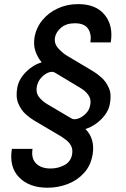

<svg xmlns="http://www.w3.org/2000/svg" viewBox="-20 -757 605 925"><path d="M513.5 -552.6H415.5Q421.9 -592.3 404.3 -618.6Q386.7 -644.9 340.9 -644.9Q299.7 -644.9 274.9 -624.1Q250 -603.3 245 -577.1Q239.7 -547.2 260.8 -524Q282 -500.7 304 -487.9L429.7 -413Q446.4 -403.1 468.8 -383.5Q491.1 -364 504.8 -332.4Q518.5 -300.8 508.9 -254.3Q503.6 -226.9 485.3 -202.6Q467 -178.3 442.3 -160.9Q417.6 -143.5 393.1 -136L392.4 -134.6Q437.9 -88.4 426.5 -13.8Q417.6 39.8 385.3 75.6Q353 111.5 306.6 129.4Q260.3 147.4 209.2 147.4Q120.4 147.4 71.7 97.1Q23.1 46.9 37.3 -39.8H136.7Q129.3 6.4 154.3 30.9Q179.3 55.4 225.1 54.7Q260.7 54.7 291.2 37.8Q321.7 21 327.4 -13.8Q331.3 -38 322.4 -54.5Q313.6 -71 298.5 -82.6Q283.4 -94.1 269.2 -103H268.8L144.5 -176.5Q127.1 -186.4 104.6 -206.1Q82 -225.9 68.4 -258Q54.7 -290.1 63.6 -336.6Q71.7 -377.1 105.8 -411Q139.9 -445 179.7 -456V-458.1Q160.2 -481.9 150.4 -511.2Q140.6 -540.5 146.3 -577.1Q154.5 -623.6 183.9 -659.6Q213.4 -695.7 258.2 -716.4Q302.9 -737.2 356.5 -737.2Q442.5 -737.2 484.6 -685.2Q526.6 -633.2 513.5 -552.6ZM414.8 -251.8Q420.5 -278.4 405.5 -299.4Q390.6 -320.3 365.4 -334.5L245.4 -406.6Q232.2 -414.8 213.2 -407.5Q194.2 -400.2 178.1 -382.1Q161.9 -364 157.3 -339.1Q152 -310 167.6 -290Q183.2 -269.9 208.1 -255L324.2 -186.4Q336.6 -179 356.5 -185.7Q376.4 -192.5 393.6 -209.9Q410.9 -227.3 414.8 -251.8Z"/></svg>

Font: Inter UI Medium
Style: Italic
Weight: 500
Italic angle: 9.39999°
Designer: Rasmus Andersson
Foundry: rsms
Version: 3.2;8d6f07862